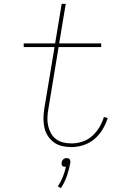

<svg xmlns="http://www.w3.org/2000/svg" viewBox="-20 -755 640 996"><path d="M351 8Q325 8 301.5 2.5Q278 -3 259 -17Q240 -31 227.5 -51Q215 -71 210 -94.5Q205 -118 205.5 -143Q206 -168 210 -193L263 -511H103V-530H266L300 -735H321L287 -530H505V-511H284L231 -190Q227 -168 226 -146Q225 -124 229.5 -103.5Q234 -83 244 -64.5Q254 -46 270.5 -33.5Q287 -21 308 -16Q329 -11 351 -11Q378 -11 406.5 -20Q435 -29 457.5 -49Q480 -69 495.5 -95Q511 -121 519 -148L539 -143Q529 -112 512 -83.5Q495 -55 469.5 -33.5Q444 -12 412.5 -2Q381 8 351 8ZM296 221 280 212Q296 188 306 162.5Q316 137 322 110Q321 110 320 110Q319 110 318 110Q314 110 309.5 109Q305 108 302.5 104.5Q300 101 299.5 96.5Q299 92 300 88Q300 83 302.5 79Q305 75 308.5 71.5Q312 68 316.5 66.5Q321 65 326 65Q330 65 334.5 66.5Q339 68 341.5 71.5Q344 75 344.5 79Q345 83 345 88Q339 123 327.5 156.5Q316 190 296 221Z"/></svg>

Font: Iosevka Slab Thin Extended
Style: Italic
Weight: 100
Width: 7
Italic angle: -9°
Monospace: yes
Designer: Belleve Invis
Foundry: Belleve Invis
Version: Version 11.1.0; ttfautohint (v1.8.3)